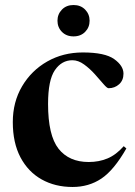

<svg xmlns="http://www.w3.org/2000/svg" viewBox="-20 -733 538 765"><path d="M310 -524Q398 -524 435 -497.5Q472 -471 472 -439.5Q472 -413 454.5 -397.2Q437 -381.5 412.5 -381.5Q406.5 -381.5 392.2 -398.2Q378 -415 358 -437.2Q338 -459.5 315 -476.2Q292 -493 268.5 -493Q225.5 -493 198.5 -453.2Q171.5 -413.5 171.5 -319Q171.5 -193.5 213.2 -140.5Q255 -87.5 333.5 -87.5Q374.5 -87.5 408.5 -101.8Q442.5 -116 473 -150.5L483.5 -141.5Q434 -55 384 -21.5Q334 12 269 12Q199.5 12 145.8 -18.2Q92 -48.5 61.5 -106.2Q31 -164 31 -246.5Q31 -326.5 68 -389.2Q105 -452 168.2 -488Q231.5 -524 310 -524ZM273 -588Q244.5 -588 226.8 -606Q209 -624 209 -650.5Q209 -676.5 226.8 -694.8Q244.5 -713 273 -713Q301.5 -713 319.2 -694.8Q337 -676.5 337 -650.5Q337 -624 319.2 -606Q301.5 -588 273 -588Z"/></svg>

Font: Newsreader 72pt SemiBold
Style: Regular
Weight: 600
Designer: Hugues Gentile
Foundry: Production Type
Version: Version 1.003; ttfautohint (v1.8.3)